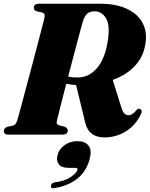

<svg xmlns="http://www.w3.org/2000/svg" viewBox="-26 -720 800 1027"><path d="M728.5 -111Q701 -51 648.2 -18Q595.5 15 532.5 15Q449 15 430 -63.5L381 -265.5Q352.5 -266.5 328.5 -272Q310 -200.5 295.8 -144.8Q281.5 -89 278.5 -75Q275.5 -62 279.2 -57Q283 -52 292.5 -49L319.5 -42.5Q336.5 -34.5 336.5 -22Q336.5 0 308.5 0H18Q4.5 0 -0.5 -5.2Q-5.5 -10.5 -5.5 -19Q-5.5 -27.5 -0.2 -33.2Q5 -39 12.5 -41.5L43 -48Q52.5 -50.5 57.5 -57.5Q62.5 -64.5 66.5 -76.5Q69 -84.5 77.5 -115.5Q86 -146.5 98.2 -193Q110.5 -239.5 125 -293.5Q139.5 -347.5 153.8 -401.2Q168 -455 180 -501.2Q192 -547.5 200.2 -578.8Q208.5 -610 210 -617Q214 -634 212.5 -641.5Q211 -649 198 -653.5L170 -659.5Q155 -665 155 -678Q155 -700 182.5 -700H510.5Q594.5 -700 652.8 -672.8Q711 -645.5 737 -596.5Q763 -547.5 751 -481Q740.5 -415.5 695 -367Q649.5 -318.5 577 -292.5L624 -142.5Q635.5 -103.5 661.5 -103.5Q683 -103.5 705 -132.5Q713.5 -141 722.5 -137.5Q737.5 -132 728.5 -111ZM418.5 -609.5Q415.5 -600.5 407.8 -571.8Q400 -543 388.8 -500.8Q377.5 -458.5 364.5 -409.2Q351.5 -360 338.5 -310.5Q351 -307.5 363.5 -306.5Q376 -305.5 388.5 -305.5Q449 -305.5 492 -354.8Q535 -404 550.5 -500.5Q564 -586.5 540.8 -623Q517.5 -659.5 480 -659.5Q454 -659.5 440.2 -646.5Q426.5 -633.5 418.5 -609.5ZM344 178Q302 178 288 158Q274 138 281.5 110.5Q290 76.5 320 55.8Q350 35 387 35Q429 35 447.5 59Q466 83 454 129.5Q420 259.5 266.5 286Q245 290.5 246.5 275Q247.5 260 266.5 255.5Q321.5 248.5 352.5 227Q383.5 205.5 388 188.5Q391 178 378 178Z"/></svg>

Font: Fraunces 72pt S000 Black
Style: Italic
Weight: 900
Italic angle: -16°
Version: Version 1.000; ttfautohint (v1.8.3)